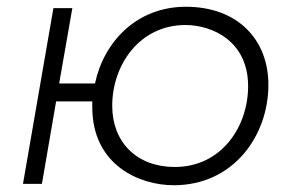

<svg xmlns="http://www.w3.org/2000/svg" viewBox="-20 -544 872 568"><path d="M494 4C671 4 774 -143 774 -293C774 -428 682 -524 530 -524C384 -524 287 -420 261 -297H155L194 -520H138L48 0H104L146 -244H253V-227C253 -56 392 4 494 4ZM497 -50C385 -50 312 -123 312 -231C312 -351 392 -470 529 -470C607 -470 714 -423 714 -289C714 -169 635 -50 497 -50Z"/></svg>

Font: Fixel Display Light
Style: Italic
Weight: 300
Italic angle: -10°
Designer: AlfaBravo + MacPaw
Foundry: Kyrylo Tkachov, Marchela Mozhyna, Serhii Makarenko, Maria Weinstein, Zakhar Kryvoshyya
Version: Version 1.210;Glyphs 3.2 (3217)